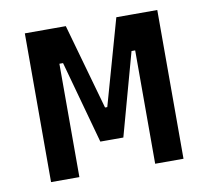

<svg xmlns="http://www.w3.org/2000/svg" viewBox="-64 -588 713 658"><g transform="rotate(-10 293.0 -259.0)"><path d="M276.4 -107.4 291 -219.7H296.9L380.9 -517.6H440.4V-394.5H412.1L333 -107.4ZM62.5 0V-517.6H161.1V0ZM252.9 -107.4 173.8 -394.5H145.5V-517.6H205.1L289.1 -219.7H293L302.7 -107.4ZM424.8 0V-517.6H523.4V0Z"/></g></svg>

Font: Cascadia Mono
Style: Regular
Weight: 400
Monospace: yes
Designer: Aaron Bell
Foundry: Saja Typeworks
Version: Version 2102.003